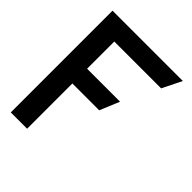

<svg xmlns="http://www.w3.org/2000/svg" viewBox="-170 -677 774 774"><g transform="rotate(45 217.5 -290.0)"><path d="M21 0H114V-258H267L302 -342H114V-497H381L422 -580H21Z"/></g></svg>

Font: Charger Sport
Style: BdNrw
Weight: 700
Designer: Jasper
Foundry: Cannot Into Space Fonts
Version: Version 1.1